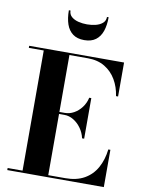

<svg xmlns="http://www.w3.org/2000/svg" viewBox="-105 -1070 846 1141"><g transform="rotate(10 318.0 -499.5)"><path d="M20.5 0V-12.5H110.5V-737.5H20.5V-750H593V-545H580.5Q573 -598.5 547.5 -642.2Q522 -686 479.2 -711.8Q436.5 -737.5 378 -737.5H265.5V-12.5H368Q436.5 -12.5 483.2 -39.2Q530 -66 556.5 -113.8Q583 -161.5 590.5 -225H603V0ZM425.5 -263Q418 -296.5 398.5 -323.5Q379 -350.5 352.8 -366.2Q326.5 -382 298 -382H233V-394H298Q326.5 -394 352.8 -408.5Q379 -423 398.5 -448.8Q418 -474.5 425.5 -508H438V-263ZM336 -840Q293.5 -840 267 -859.8Q240.5 -879.5 228.2 -915.2Q216 -951 216 -999H226Q226 -976 242.2 -961.8Q258.5 -947.5 283.8 -941.2Q309 -935 336 -935Q363 -935 388.2 -941.2Q413.5 -947.5 429.8 -961.8Q446 -976 446 -999H456Q456 -951 443.8 -915.2Q431.5 -879.5 405 -859.8Q378.5 -840 336 -840Z"/></g></svg>

Font: Bodoni Moda 18pt
Style: Bold
Weight: 700
Designer: Owen Earl
Foundry: indestructible type
Version: Version 2.004